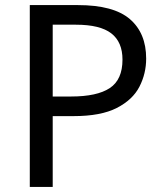

<svg xmlns="http://www.w3.org/2000/svg" viewBox="-20 -734 645 754"><path d="M286 -714Q426 -714 490 -659Q554 -604 554 -504Q554 -445 527.5 -393.5Q501 -342 438.5 -310Q376 -278 269 -278H187V0H97V-714ZM278 -637H187V-355H259Q361 -355 411 -388Q461 -421 461 -500Q461 -569 417 -603Q373 -637 278 -637Z"/></svg>

Font: Noto Sans Tifinagh Ahaggar
Style: Regular
Weight: 400
Designer: JamraPatel
Foundry: JamraPatel LLC
Version: Version 2.006; ttfautohint (v1.8.4.7-5d5b)